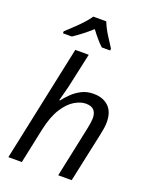

<svg xmlns="http://www.w3.org/2000/svg" viewBox="-177 -1085 934 1180"><g transform="rotate(20 289.5 -495.0)"><path d="M28 0 189 -760H277L234 -563Q228 -533 219 -500.5Q210 -468 202 -436H207Q226 -461 252 -486Q278 -511 311.5 -528Q345 -545 388 -545Q450 -545 486.5 -510.5Q523 -476 523 -408Q523 -389 520 -369Q517 -349 512 -326L442 0H354L425 -336Q434 -381 434 -402Q434 -435 417.5 -453.5Q401 -472 364 -472Q330 -472 290.5 -448.5Q251 -425 217.5 -372Q184 -319 165 -231L116 0ZM83 -830V-843Q100 -859 128 -885Q156 -911 182.5 -939.5Q209 -968 223 -990H308Q323 -951 348 -911.5Q373 -872 392 -843V-830H337Q319 -846 298.5 -870Q278 -894 258 -921Q228 -894 197.5 -870.5Q167 -847 141 -830Z"/></g></svg>

Font: Noto IKEA Latin
Style: Italic
Weight: 400
Italic angle: -12°
Designer: Monotype Design Team
Foundry: Monotype Imaging Inc.
Version: Version 1.0